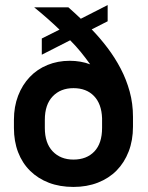

<svg xmlns="http://www.w3.org/2000/svg" viewBox="-20 -729 585 758"><path d="M145 -577 215 -612Q191 -635 166 -657Q141 -679 115 -700H250Q262 -689 274.5 -678Q287 -667 299 -655L405 -709V-645L342 -613Q375 -579 404.5 -540Q434 -501 456.5 -458Q479 -415 492 -367.5Q505 -320 505 -268V-229Q505 -175 488 -131Q471 -87 440.5 -56Q410 -25 366.5 -8Q323 9 270 9Q216 9 173 -7.5Q130 -24 99 -54.5Q68 -85 51.5 -128Q35 -171 35 -224V-256Q35 -308 51.5 -351Q68 -394 97.5 -425Q127 -456 167.5 -472.5Q208 -489 255 -489Q299 -489 336 -475Q319 -499 299.5 -523Q280 -547 257 -570L145 -513ZM270 -99Q322 -99 352.5 -131Q383 -163 383 -224V-262Q381 -319 351 -350Q321 -381 270 -381Q219 -381 188 -348.5Q157 -316 157 -256V-224Q157 -164 188 -131.5Q219 -99 270 -99Z"/></svg>

Font: Retni Sans
Style: Bold
Weight: 700
Designer: Vitaly Kuzmin
Foundry: ParaType Ltd.
Version: Version 1.00;March 2, 2019;FontCreator 11.5.0.2425 64-bit; t